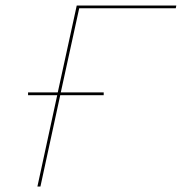

<svg xmlns="http://www.w3.org/2000/svg" viewBox="-20 -678 661 698"><path d="M268 -648 201 -342H357V-332H199L127 0H116L188 -332H82V-342H190L259 -658H621L619 -648Z"/></svg>

Font: Ysabeau Infant Hairline
Style: Italic
Weight: 100
Italic angle: -12°
Designer: Christian Thalmann (Catharsis Fonts)
Version: Version 0.003